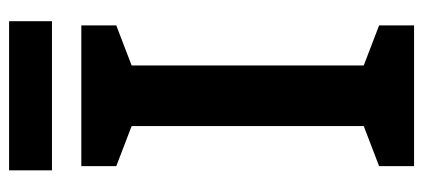

<svg xmlns="http://www.w3.org/2000/svg" viewBox="-268 -640 909 412"><g transform="rotate(-90 186.0 -434.5)"><path d="M337 0H35V-75L121 -108V-606L35 -639V-714H337V-639L251 -606V-108L337 -75ZM346 -869V-777H26V-869Z"/></g></svg>

Font: Noto Sans Kawi SemiBold
Style: Regular
Weight: 600
Designer: Fadhl Haqq
Version: Version 1.000